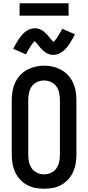

<svg xmlns="http://www.w3.org/2000/svg" viewBox="-20 -1148 540 1176"><path d="M250 8Q223 8 196 3Q169 -2 145 -15.5Q121 -29 102.5 -49Q84 -69 72.5 -94Q61 -119 56.5 -146Q52 -173 52 -200V-535Q52 -562 56.5 -589Q61 -616 72.5 -641Q84 -666 102.5 -686.5Q121 -707 145 -720Q169 -733 196 -739.5Q223 -746 250 -746Q277 -746 304 -739.5Q331 -733 355 -720Q379 -707 397.5 -686.5Q416 -666 427.5 -641Q439 -616 443.5 -589Q448 -562 448 -535V-200Q448 -173 443.5 -146Q439 -119 427.5 -94Q416 -69 397.5 -49Q379 -29 355 -15.5Q331 -2 304 3Q277 8 250 8ZM250 -80Q272 -80 292.5 -89.5Q313 -99 325.5 -117Q338 -135 342.5 -156.5Q347 -178 347 -200V-535Q347 -557 342.5 -579Q338 -601 325 -619Q312 -637 291.5 -646Q271 -655 249 -655Q227 -655 206.5 -645.5Q186 -636 174 -618Q162 -600 157.5 -578.5Q153 -557 153 -535V-200Q153 -178 157.5 -156.5Q162 -135 174.5 -117Q187 -99 207.5 -89.5Q228 -80 250 -80ZM307 -812Q302 -812 296.5 -812.5Q291 -813 286 -814.5Q281 -816 276 -818Q271 -820 266 -822.5Q261 -825 257.5 -827.5Q254 -830 249.5 -833.5Q245 -837 241 -841Q237 -845 233 -849Q229 -853 226 -857Q223 -861 220 -864.5Q217 -868 213 -873Q209 -878 205 -882.5Q201 -887 198.5 -890Q196 -893 192 -896Q190 -894 186.5 -890Q183 -886 181 -883.5Q179 -881 177 -878Q175 -875 172.5 -872Q170 -869 167.5 -865Q165 -861 162.5 -856.5Q160 -852 157 -847.5Q154 -843 151 -837.5Q148 -832 145 -826.5Q142 -821 139 -815L61 -849Q70 -867 78.5 -882Q87 -897 95.5 -909.5Q104 -922 113 -932.5Q122 -943 134.5 -953Q147 -963 162 -969Q177 -975 193 -975Q198 -975 203.5 -974.5Q209 -974 214 -972.5Q219 -971 224 -969Q229 -967 234 -964.5Q239 -962 242.5 -959.5Q246 -957 250.5 -953Q255 -949 259 -945.5Q263 -942 267 -938Q271 -934 274 -930Q277 -926 280 -922Q283 -918 287 -913.5Q291 -909 295 -904.5Q299 -900 301.5 -897Q304 -894 308 -891Q310 -893 313.5 -897Q317 -901 319 -903.5Q321 -906 323 -908.5Q325 -911 327.5 -914.5Q330 -918 332.5 -922Q335 -926 337.5 -930Q340 -934 343 -939Q346 -944 349 -949Q352 -954 355 -960Q358 -966 361 -972L439 -938Q430 -920 421.5 -905Q413 -890 404.5 -877.5Q396 -865 387 -854.5Q378 -844 365.5 -834Q353 -824 338 -818Q323 -812 307 -812ZM100 -1052V-1128H400V-1052Z"/></svg>

Font: Zed Mono Semibold
Style: Regular
Weight: 600
Monospace: yes
Designer: Belleve Invis
Foundry: Belleve Invis
Version: Version 1.0.0; ttfautohint (v1.8.4)